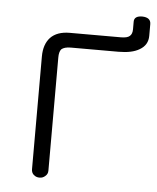

<svg xmlns="http://www.w3.org/2000/svg" viewBox="-48 -647 579 706"><g transform="rotate(5 241.5 -293.5)"><path d="M188.5 -522.5Q141.6 -522.5 117.2 -497.1Q93.8 -471.7 93.8 -426.8V-10.7Q93.8 2 102.5 9.8Q111.3 17.6 124 17.6Q135.7 17.6 144.5 9.8Q154.3 2 154.3 -10.7V-428.7Q154.3 -449.2 162.1 -459Q172.9 -468.8 197.3 -468.8H373Q422.9 -468.8 450.2 -485.4Q480.5 -502.9 480.5 -537.1V-580.1Q480.5 -604.5 449.2 -605.5Q418.9 -605.5 418.9 -584V-555.7Q418.9 -538.1 409.2 -530.3Q400.4 -522.5 377 -522.5Z"/></g></svg>

Font: Gulim
Style: Regular
Weight: 400
Version: Version 2.21